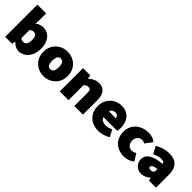

<svg xmlns="http://www.w3.org/2000/svg" viewBox="237 -1977 3206 3206"><g transform="rotate(45 1840.0 -374.0)"><path d="M250 -60H246L230 0H69V-761H276V-588L270 -513Q301 -539 337.5 -551.5Q374 -564 411 -564Q477 -564 527.5 -529.5Q578 -495 606 -432Q634 -369 634 -285Q634 -194 600.5 -126Q567 -58 512 -22.5Q457 13 396 13Q317 13 250 -60ZM425 -282Q425 -343 406 -370.5Q387 -398 349 -398Q328 -398 310.5 -391Q293 -384 276 -365V-175Q303 -153 344 -153Q425 -153 425 -282Z M696 -276Q696 -364 736 -429Q776 -494 841.5 -529Q907 -564 982 -564Q1058 -564 1124.5 -529.5Q1191 -495 1231 -429.5Q1271 -364 1271 -276Q1271 -188 1231 -122.5Q1191 -57 1124.5 -22Q1058 13 982 13Q908 13 842 -22Q776 -57 736 -122.5Q696 -188 696 -276ZM1061 -276Q1061 -336 1043 -368.5Q1025 -401 982 -401Q941 -401 923.5 -368.5Q906 -336 906 -276Q906 -215 923.5 -182.5Q941 -150 982 -150Q1025 -150 1043 -183Q1061 -216 1061 -276Z M1358 -550H1527L1540 -487H1545Q1586 -524 1630 -544Q1674 -564 1726 -564Q1818 -564 1862 -504Q1906 -444 1906 -338V0H1702V-312Q1702 -359 1689.5 -375.5Q1677 -392 1647 -392Q1622 -392 1605 -383.5Q1588 -375 1565 -355V0H1358Z M1979 -276Q1979 -362 2018 -427.5Q2057 -493 2121 -528.5Q2185 -564 2257 -564Q2340 -564 2396.5 -528.5Q2453 -493 2481 -432.5Q2509 -372 2509 -296Q2509 -270 2506.5 -246Q2504 -222 2501 -213H2177Q2194 -168 2228 -154Q2262 -140 2306 -140Q2359 -140 2425 -173L2489 -52Q2444 -20 2385.5 -3.5Q2327 13 2278 13Q2192 13 2124.5 -21.5Q2057 -56 2018 -121.5Q1979 -187 1979 -276ZM2336 -345Q2336 -371 2318 -390.5Q2300 -410 2261 -410Q2233 -410 2209 -395Q2185 -380 2174 -345Z M2584 -276Q2584 -364 2626.5 -429.5Q2669 -495 2740 -529.5Q2811 -564 2895 -564Q2997 -564 3063 -508L2969 -382Q2954 -391 2940 -396Q2926 -401 2906 -401Q2855 -401 2824 -367Q2793 -333 2793 -276Q2793 -219 2824 -184.5Q2855 -150 2902 -150Q2948 -150 2989 -177L3067 -52Q3032 -22 2982 -4.5Q2932 13 2880 13Q2795 13 2728 -21.5Q2661 -56 2622.5 -121.5Q2584 -187 2584 -276Z M3115 -158Q3115 -244 3189.5 -293Q3264 -342 3427 -358Q3423 -385 3404.5 -394Q3386 -403 3348 -403Q3288 -403 3204 -361L3133 -491Q3256 -564 3389 -564Q3631 -564 3631 -301V0H3465L3451 -52H3446Q3371 13 3289 13Q3237 13 3197.5 -11Q3158 -35 3136.5 -74Q3115 -113 3115 -158ZM3427 -175V-238Q3311 -222 3311 -175Q3311 -160 3324 -151.5Q3337 -143 3361 -143Q3381 -143 3395 -150.5Q3409 -158 3427 -175Z"/></g></svg>

Font: Nebula Sans Black
Style: Regular
Weight: 900
Designer: Paul D. Hunt for Adobe (as Source Sans)
Foundry: Nebula Entertainment & Broadcasting LLC
Version: Version 1.010